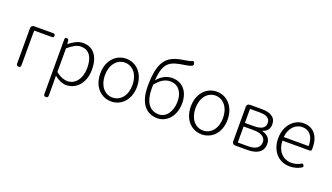

<svg xmlns="http://www.w3.org/2000/svg" viewBox="-85 -1465 4090 2367"><g transform="rotate(20 1960.5 -281.5)"><path d="M100 -267V-29C100 -10 110 0 129 0C148 0 158 -10 158 -29V-484H391C408 -484 416 -492 416 -509C416 -526 408 -534 391 -534H258H141C116 -534 100 -518 100 -493Z M544 -341V-148V208C544 227 554 237 573 237C592 237 602 227 602 208V46L601 -52C655 -10 708 13 758 13C883 13 993 -93 993 -275C993 -440 921 -547 779 -547C714 -547 652 -509 601 -468H599L594 -512C593 -527 584 -534 569 -534C553 -534 544 -526 544 -510ZM602 -334V-412C664 -466 717 -496 768 -496C886 -496 931 -403 931 -274C931 -132 856 -38 754 -38C714 -38 659 -55 602 -103V-257Z M1177 -473C1133 -425 1105 -355 1105 -266C1105 -89 1217 13 1346 13C1475 13 1587 -89 1587 -266C1587 -355 1559 -425 1515 -473C1471 -521 1411 -547 1346 -547C1282 -547 1221 -521 1177 -473ZM1217 -432C1249 -473 1294 -496 1346 -496C1399 -496 1444 -473 1476 -432C1508 -392 1527 -335 1527 -266C1527 -130 1451 -38 1346 -38C1241 -38 1166 -130 1166 -266C1166 -335 1185 -392 1217 -432Z M1849 -654C1896 -695 1964 -707 2053 -721C2087 -727 2114 -732 2138 -743C2150 -750 2153 -761 2150 -775C2145 -796 2137 -806 2118 -797C2100 -790 2081 -784 2041 -778C1938 -763 1855 -743 1797 -679C1740 -616 1708 -509 1708 -318C1708 -105 1798 13 1953 13C2075 13 2180 -94 2180 -266C2180 -418 2095 -517 1962 -517C1891 -517 1820 -483 1767 -416C1776 -545 1802 -614 1849 -654ZM2071 -101C2042 -61 2000 -38 1953 -38C1890 -38 1842 -64 1811 -111C1780 -158 1764 -227 1764 -311L1765 -359C1830 -443 1893 -470 1951 -470C2060 -470 2119 -384 2119 -266C2119 -199 2101 -142 2071 -101Z M2365 -473C2321 -425 2293 -355 2293 -266C2293 -89 2405 13 2534 13C2663 13 2775 -89 2775 -266C2775 -355 2747 -425 2703 -473C2659 -521 2599 -547 2534 -547C2470 -547 2409 -521 2365 -473ZM2405 -432C2437 -473 2482 -496 2534 -496C2587 -496 2632 -473 2664 -432C2696 -392 2715 -335 2715 -266C2715 -130 2639 -38 2534 -38C2429 -38 2354 -130 2354 -266C2354 -335 2373 -392 2405 -432Z M2931 -267V-41C2931 -16 2947 0 2972 0H3032H3133C3257 0 3337 -48 3337 -152C3337 -231 3283 -268 3225 -281V-285C3276 -301 3313 -336 3313 -400C3313 -494 3241 -534 3125 -534H2972C2947 -534 2931 -518 2931 -493ZM2989 -395V-487H3052H3116C3213 -487 3254 -455 3254 -396C3254 -339 3213 -303 3108 -303H2989ZM2989 -151V-256H3114C3221 -256 3278 -220 3278 -155C3278 -84 3226 -46 3122 -46H3055H2989Z M3781 -256H3858C3869 -256 3877 -263 3878 -274C3879 -282 3879 -291 3879 -299C3879 -455 3802 -547 3673 -547C3553 -547 3439 -440 3439 -266C3439 -91 3550 13 3688 13C3754 13 3801 -6 3840 -29C3853 -37 3853 -46 3846 -59C3838 -74 3827 -78 3813 -68C3778 -48 3740 -36 3693 -36C3578 -36 3501 -127 3498 -256H3687ZM3743 -303H3661H3498C3509 -425 3587 -497 3673 -497C3767 -497 3825 -432 3825 -303Z"/></g></svg>

Font: GenSenRounded2 TW L
Style: Regular
Weight: 300
Version: Version 2.100;PS 2.1;hotconv 16.6.51;makeotf.lib2.5.65220 DE